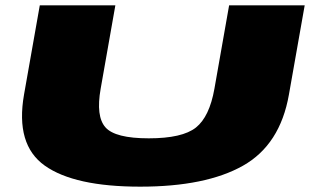

<svg xmlns="http://www.w3.org/2000/svg" viewBox="-20 -695 1176 719"><path d="M505 4Q259 4 148 -74.5Q37 -153 70 -341L129 -675H412L357 -363Q338.5 -259 375 -218Q411.5 -177 537 -177Q663 -177 713.8 -217.5Q764.5 -258 783 -363L838 -675H1121L1062 -341Q1029 -153 890 -74.5Q751 4 505 4Z"/></svg>

Font: Anybody UltraExpanded Black
Style: Italic
Weight: 900
Width: 9
Italic angle: -10°
Designer: Tyler Finck
Foundry: Etcetera Type Company
Version: Version 1.010; ttfautohint (v1.8.3) -l 8 -r 50 -G 200 -x 14 